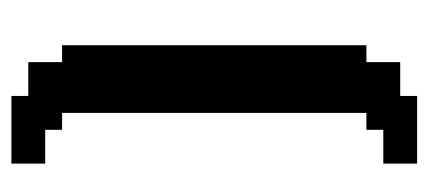

<svg xmlns="http://www.w3.org/2000/svg" viewBox="-226 -402 746 334"><g transform="rotate(-90 147.0 -235.0)"><path d="M58.8 -558.8V-529.4H29.4V-558.8ZM88.2 -558.8V-529.4H58.8V-558.8ZM58.8 -588.2V-558.8H29.4V-588.2ZM88.2 -588.2V-558.8H58.8V-588.2ZM117.6 -588.2V-558.8H88.2V-588.2ZM117.6 -558.8V-529.4H88.2V-558.8ZM147.1 -558.8V-529.4H117.6V-558.8ZM147.1 -588.2V-558.8H117.6V-588.2ZM205.9 -558.8V-529.4H176.5V-558.8ZM176.5 -558.8V-529.4H147.1V-558.8ZM147.1 -529.4V-500H117.6V-529.4ZM176.5 -529.4V-500H147.1V-529.4ZM205.9 -529.4V-500H176.5V-529.4ZM117.6 -529.4V-500H88.2V-529.4ZM235.3 -500V-470.6H205.9V-500ZM205.9 -500V-470.6H176.5V-500ZM176.5 -500V-470.6H147.1V-500ZM147.1 -500V-470.6H117.6V-500ZM147.1 -470.6V-441.2H117.6V-470.6ZM176.5 -470.6V-441.2H147.1V-470.6ZM205.9 -470.6V-441.2H176.5V-470.6ZM235.3 -470.6V-441.2H205.9V-470.6ZM235.3 -441.2V-411.8H205.9V-441.2ZM205.9 -441.2V-411.8H176.5V-441.2ZM176.5 -441.2V-411.8H147.1V-441.2ZM147.1 -441.2V-411.8H117.6V-441.2ZM147.1 -411.8V-382.4H117.6V-411.8ZM176.5 -411.8V-382.4H147.1V-411.8ZM176.5 -382.4V-352.9H147.1V-382.4ZM205.9 -382.4V-352.9H176.5V-382.4ZM235.3 -411.8V-382.4H205.9V-411.8ZM205.9 -411.8V-382.4H176.5V-411.8ZM235.3 -382.4V-352.9H205.9V-382.4ZM235.3 -352.9V-323.5H205.9V-352.9ZM205.9 -323.5V-294.1H176.5V-323.5ZM176.5 -323.5V-294.1H147.1V-323.5ZM176.5 -352.9V-323.5H147.1V-352.9ZM147.1 -352.9V-323.5H117.6V-352.9ZM147.1 -382.4V-352.9H117.6V-382.4ZM205.9 -352.9V-323.5H176.5V-352.9ZM235.3 -323.5V-294.1H205.9V-323.5ZM147.1 -323.5V-294.1H117.6V-323.5ZM147.1 -294.1V-264.7H117.6V-294.1ZM176.5 -294.1V-264.7H147.1V-294.1ZM205.9 -294.1V-264.7H176.5V-294.1ZM235.3 -294.1V-264.7H205.9V-294.1ZM235.3 -264.7V-235.3H205.9V-264.7ZM205.9 -264.7V-235.3H176.5V-264.7ZM176.5 -264.7V-235.3H147.1V-264.7ZM147.1 -264.7V-235.3H117.6V-264.7ZM147.1 -235.3V-205.9H117.6V-235.3ZM147.1 -205.9V-176.5H117.6V-205.9ZM176.5 -205.9V-176.5H147.1V-205.9ZM205.9 -205.9V-176.5H176.5V-205.9ZM205.9 -235.3V-205.9H176.5V-235.3ZM235.3 -235.3V-205.9H205.9V-235.3ZM176.5 -235.3V-205.9H147.1V-235.3ZM235.3 -205.9V-176.5H205.9V-205.9ZM235.3 -176.5V-147.1H205.9V-176.5ZM235.3 -147.1V-117.6H205.9V-147.1ZM235.3 -117.6V-88.2H205.9V-117.6ZM205.9 -117.6V-88.2H176.5V-117.6ZM176.5 -117.6V-88.2H147.1V-117.6ZM147.1 -117.6V-88.2H117.6V-117.6ZM147.1 -147.1V-117.6H117.6V-147.1ZM176.5 -147.1V-117.6H147.1V-147.1ZM205.9 -147.1V-117.6H176.5V-147.1ZM205.9 -176.5V-147.1H176.5V-176.5ZM176.5 -176.5V-147.1H147.1V-176.5ZM147.1 -176.5V-147.1H117.6V-176.5ZM235.3 -88.2V-58.8H205.9V-88.2ZM205.9 -88.2V-58.8H176.5V-88.2ZM176.5 -88.2V-58.8H147.1V-88.2ZM147.1 -88.2V-58.8H117.6V-88.2ZM147.1 -58.8V-29.4H117.6V-58.8ZM147.1 -29.4V0H117.6V-29.4ZM147.1 0V29.4H117.6V0ZM176.5 0V29.4H147.1V0ZM205.9 0V29.4H176.5V0ZM235.3 0V29.4H205.9V0ZM235.3 -29.4V0H205.9V-29.4ZM235.3 -58.8V-29.4H205.9V-58.8ZM205.9 -58.8V-29.4H176.5V-58.8ZM176.5 -58.8V-29.4H147.1V-58.8ZM176.5 -29.4V0H147.1V-29.4ZM205.9 -29.4V0H176.5V-29.4ZM205.9 29.4V58.8H176.5V29.4ZM176.5 29.4V58.8H147.1V29.4ZM147.1 29.4V58.8H117.6V29.4ZM117.6 29.4V58.8H88.2V29.4ZM117.6 58.8V88.2H88.2V58.8ZM205.9 58.8V88.2H176.5V58.8ZM176.5 58.8V88.2H147.1V58.8ZM147.1 58.8V88.2H117.6V58.8ZM88.2 58.8V88.2H58.8V58.8ZM58.8 58.8V88.2H29.4V58.8ZM58.8 88.2V117.6H29.4V88.2ZM88.2 88.2V117.6H58.8V88.2ZM117.6 88.2V117.6H88.2V88.2ZM147.1 88.2V117.6H117.6V88.2Z"/></g></svg>

Font: Jersey 20
Style: Regular
Weight: 400
Designer: Sarah Cadigan-Fried
Version: Version 1.000; ttfautohint (v1.8.4.7-5d5b)